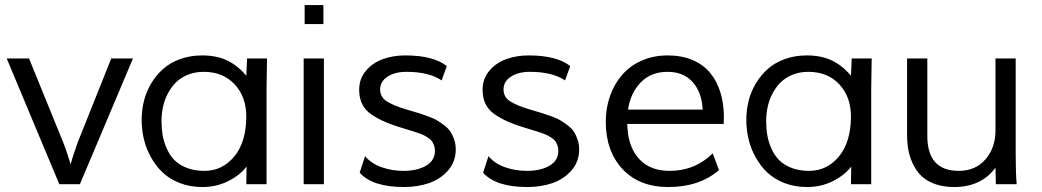

<svg xmlns="http://www.w3.org/2000/svg" viewBox="-20 -734 4152 765"><path d="M216.3 0 6.8 -501H95.7L232.9 -164.1Q242.7 -138.7 250.5 -113.8Q260.3 -83 261.2 -79.6Q266.6 -97.2 271.5 -113.3Q286.6 -159.7 288.6 -164.1L423.3 -501H509.8L298.3 0Z M785.2 -513.2Q843.8 -513.2 886 -492.7Q928.2 -472.2 961.4 -432.1L964.4 -501H1043.9L1042 -377.4V0H961.4L962.4 -70.3Q936.5 -36.1 889.6 -12.5Q842.8 11.2 786.1 11.2Q737.3 11.2 696.5 -4.6Q655.8 -20.5 628.2 -46.6Q600.6 -72.8 581.3 -107.7Q562 -142.6 553.2 -179.9Q544.4 -217.3 544.4 -255.9Q544.4 -295.4 553.7 -332.5Q563 -369.6 582.8 -402.3Q602.5 -435.1 630.4 -459.7Q658.2 -484.4 698.2 -498.8Q738.3 -513.2 785.2 -513.2ZM794.4 -53.2Q865.7 -53.2 913.1 -110.1Q960.4 -167 961.4 -268.6Q961.4 -348.1 915 -397.9Q868.7 -447.8 791.5 -447.8Q757.3 -447.8 728.8 -436.3Q700.2 -424.8 680.9 -405.5Q661.6 -386.2 648.4 -360.6Q635.3 -335 629.4 -307.6Q623.5 -280.3 623.5 -252Q623.5 -222.7 627.9 -196.3Q632.3 -169.9 644 -143.1Q655.8 -116.2 674.3 -96.9Q692.9 -77.6 723.6 -65.4Q754.4 -53.2 794.4 -53.2Z M1193.8 -713.9H1268.6V-638.2H1193.8ZM1189.9 0V-501H1270.5V0Z M1760.3 -470.7 1739.7 -413.6Q1689.5 -447.8 1599.1 -447.8Q1553.7 -447.8 1524.2 -428.7Q1494.6 -409.7 1494.6 -377.9Q1494.6 -347.2 1520.8 -330.3Q1546.9 -313.5 1599.1 -297.9Q1605 -295.9 1617.2 -292.5Q1639.6 -286.1 1651.9 -282.2Q1664.1 -278.3 1686 -270.3Q1708 -262.2 1720.5 -254.9Q1732.9 -247.6 1749.3 -235.4Q1765.6 -223.1 1774.4 -210Q1783.2 -196.8 1789.6 -178.2Q1795.9 -159.7 1795.9 -138.7Q1795.9 -90.3 1765.6 -55.4Q1735.4 -20.5 1689.7 -4.6Q1644 11.2 1589.8 11.2Q1463.9 11.2 1413.1 -45.9L1434.6 -111.8Q1459.5 -82 1500.7 -67.6Q1542 -53.2 1586.9 -53.2Q1643.1 -53.2 1678 -74Q1712.9 -94.7 1712.9 -132.8Q1712.9 -144 1709.7 -153.3Q1706.5 -162.6 1702.4 -169.4Q1698.2 -176.3 1689.2 -182.6Q1680.2 -189 1672.6 -193.1Q1665 -197.3 1650.9 -202.4Q1636.7 -207.5 1627.2 -210.4Q1617.7 -213.4 1599.4 -219Q1581.1 -224.6 1569.8 -228Q1488.3 -253.9 1449.7 -285.9Q1411.1 -317.9 1411.1 -376.5Q1411.1 -420.9 1438.5 -452.6Q1465.8 -484.4 1506.3 -498.8Q1546.9 -513.2 1594.7 -513.2Q1706.5 -513.2 1760.3 -470.7Z M2252 -470.7 2231.4 -413.6Q2181.2 -447.8 2090.8 -447.8Q2045.4 -447.8 2015.9 -428.7Q1986.3 -409.7 1986.3 -377.9Q1986.3 -347.2 2012.5 -330.3Q2038.6 -313.5 2090.8 -297.9Q2096.7 -295.9 2108.9 -292.5Q2131.3 -286.1 2143.6 -282.2Q2155.8 -278.3 2177.7 -270.3Q2199.7 -262.2 2212.2 -254.9Q2224.6 -247.6 2241 -235.4Q2257.3 -223.1 2266.1 -210Q2274.9 -196.8 2281.2 -178.2Q2287.6 -159.7 2287.6 -138.7Q2287.6 -90.3 2257.3 -55.4Q2227.1 -20.5 2181.4 -4.6Q2135.7 11.2 2081.5 11.2Q1955.6 11.2 1904.8 -45.9L1926.3 -111.8Q1951.2 -82 1992.4 -67.6Q2033.7 -53.2 2078.6 -53.2Q2134.8 -53.2 2169.7 -74Q2204.6 -94.7 2204.6 -132.8Q2204.6 -144 2201.4 -153.3Q2198.2 -162.6 2194.1 -169.4Q2189.9 -176.3 2180.9 -182.6Q2171.9 -189 2164.3 -193.1Q2156.7 -197.3 2142.6 -202.4Q2128.4 -207.5 2118.9 -210.4Q2109.4 -213.4 2091.1 -219Q2072.8 -224.6 2061.5 -228Q1980 -253.9 1941.4 -285.9Q1902.8 -317.9 1902.8 -376.5Q1902.8 -420.9 1930.2 -452.6Q1957.5 -484.4 1998 -498.8Q2038.6 -513.2 2086.4 -513.2Q2198.2 -513.2 2252 -470.7Z M2482.4 -297.4H2779.8L2779.3 -304.2Q2774.4 -369.6 2738.3 -408.7Q2702.1 -447.8 2639.6 -447.8Q2573.7 -447.8 2532.7 -405.3Q2491.7 -362.8 2482.4 -297.4ZM2819.8 -123 2844.7 -56.2Q2766.6 11.2 2643.1 11.2Q2526.9 11.2 2460.2 -60.5Q2393.6 -132.3 2393.6 -249Q2393.6 -303.2 2410.4 -351.1Q2427.2 -398.9 2458.3 -435.1Q2489.3 -471.2 2536.1 -492.2Q2583 -513.2 2640.1 -513.2Q2696.8 -513.2 2740 -494.6Q2783.2 -476.1 2810.3 -442.6Q2837.4 -409.2 2850.8 -364.5Q2864.3 -319.8 2864.3 -265.6Q2864.3 -255.9 2863.3 -240.2H2479L2480.5 -218.3Q2486.3 -142.6 2529.3 -97.9Q2572.3 -53.2 2647.9 -53.2Q2749 -53.2 2819.8 -123Z M3194.3 -513.2Q3252.9 -513.2 3295.2 -492.7Q3337.4 -472.2 3370.6 -432.1L3373.5 -501H3453.1L3451.2 -377.4V0H3370.6L3371.6 -70.3Q3345.7 -36.1 3298.8 -12.5Q3252 11.2 3195.3 11.2Q3146.5 11.2 3105.7 -4.6Q3064.9 -20.5 3037.4 -46.6Q3009.8 -72.8 2990.5 -107.7Q2971.2 -142.6 2962.4 -179.9Q2953.6 -217.3 2953.6 -255.9Q2953.6 -295.4 2962.9 -332.5Q2972.2 -369.6 2991.9 -402.3Q3011.7 -435.1 3039.6 -459.7Q3067.4 -484.4 3107.4 -498.8Q3147.5 -513.2 3194.3 -513.2ZM3203.6 -53.2Q3274.9 -53.2 3322.3 -110.1Q3369.6 -167 3370.6 -268.6Q3370.6 -348.1 3324.2 -397.9Q3277.8 -447.8 3200.7 -447.8Q3166.5 -447.8 3137.9 -436.3Q3109.4 -424.8 3090.1 -405.5Q3070.8 -386.2 3057.6 -360.6Q3044.4 -335 3038.6 -307.6Q3032.7 -280.3 3032.7 -252Q3032.7 -222.7 3037.1 -196.3Q3041.5 -169.9 3053.2 -143.1Q3064.9 -116.2 3083.5 -96.9Q3102.1 -77.6 3132.8 -65.4Q3163.6 -53.2 3203.6 -53.2Z M3946.3 -212.9V-501H4026.9V-120.1Q4026.9 -46.9 4030.8 0H3947.8L3946.3 -65.9Q3889.6 11.2 3781.2 11.2Q3738.3 11.2 3704.8 -1Q3671.4 -13.2 3651.1 -33Q3630.9 -52.7 3617.7 -80.3Q3604.5 -107.9 3599.4 -135.7Q3594.2 -163.6 3594.2 -194.8V-501H3674.8V-194.8Q3673.8 -53.2 3799.8 -53.2Q3867.2 -53.2 3906.7 -99.4Q3946.3 -145.5 3946.3 -212.9Z"/></svg>

Font: RGR Online_21
Style: Regular
Weight: 400
Italic angle: -12°
Designer: vernon adams
Foundry: vernon adams
Version: Version 1.000